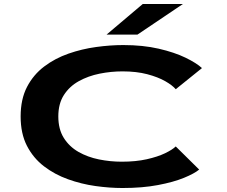

<svg xmlns="http://www.w3.org/2000/svg" viewBox="-20 -932 1140 963"><path d="M594.5 11Q529 11 458.2 1Q387.5 -9 320.8 -33Q254 -57 200.5 -98Q147 -139 115.2 -200.5Q83.5 -262 83.5 -348Q83.5 -434.5 115.5 -496Q147.5 -557.5 201.8 -598.5Q256 -639.5 323.5 -663Q391 -686.5 462 -696.2Q533 -706 598.5 -706Q697 -706 776 -687.8Q855 -669.5 910.2 -642.8Q965.5 -616 993 -590.5L861.5 -484.5Q845 -504 808.8 -524.8Q772.5 -545.5 718.5 -559.8Q664.5 -574 594.5 -574Q536.5 -574 479.5 -562.5Q422.5 -551 375.5 -525Q328.5 -499 300.5 -455.5Q272.5 -412 272.5 -348Q272.5 -284 300 -240.2Q327.5 -196.5 373.5 -170.2Q419.5 -144 476 -132.5Q532.5 -121 590.5 -121Q661 -121 715.8 -133.2Q770.5 -145.5 807.5 -163.2Q844.5 -181 861.5 -197.5L979 -81.5Q955 -61.5 902.5 -40Q850 -18.5 772.2 -3.8Q694.5 11 594.5 11ZM669.5 -758.5H514.5L696 -912H897.5Z"/></svg>

Font: Trispace Expanded
Style: Bold
Weight: 700
Width: 7
Designer: Tyler Finck
Foundry: Etcetera Type Company
Version: Version 1.210; ttfautohint (v1.8.3)